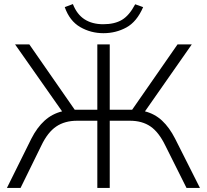

<svg xmlns="http://www.w3.org/2000/svg" viewBox="-20 -923 1016 943"><path d="M14 0 134 -242Q162 -297 199 -330.5Q236 -364 285 -376L54 -705H124L347 -384H458V-705H519V-384H629L852 -705H922L692 -376Q740 -364 776 -330.5Q812 -297 840 -242L962 0H896L792 -208Q760 -274 719 -302Q678 -330 618 -330H519V0H458V-330H359Q298 -330 256 -301.5Q214 -273 183 -208L81 0ZM488 -760Q426 -760 374 -790Q322 -820 298 -888L338 -903Q358 -852 395.5 -828Q433 -804 487 -804Q543 -804 579 -825.5Q615 -847 644 -902L683 -888Q652 -816 600.5 -788Q549 -760 488 -760Z"/></svg>

Font: Mulish Light
Style: Regular
Weight: 300
Designer: Vernon Adams
Foundry: Vernon Adams
Version: Version 3.603; ttfautohint (v1.8.3)